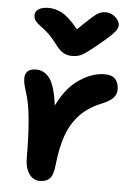

<svg xmlns="http://www.w3.org/2000/svg" viewBox="-56 -843 628 897"><g transform="rotate(5 258.0 -394.0)"><path d="M165 12Q133 12 114 -16Q95 -44 95 -88Q95 -189 88 -268Q81 -347 64 -397Q56 -422 53.5 -434.5Q51 -447 51 -461Q51 -481 63.5 -493Q76 -505 103 -505Q141 -505 166.5 -471.5Q192 -438 204 -345Q245 -430 305.5 -470.5Q366 -511 424 -511Q459 -511 474.5 -493Q490 -475 490 -445Q490 -423 476 -407Q462 -391 430 -377Q360 -350 319.5 -306Q279 -262 259.5 -203.5Q240 -145 233 -75Q228 -22 211.5 -5Q195 12 165 12ZM403 -800Q429 -800 449 -782Q469 -764 469 -745Q469 -736 464 -726Q459 -716 441 -698Q423 -680 383 -647Q354 -624 336 -610Q318 -596 302 -589.5Q286 -583 263 -583Q239 -583 220.5 -594.5Q202 -606 183 -633Q160 -663 140.5 -680.5Q121 -698 105.5 -709Q90 -720 81.5 -730.5Q73 -741 73 -758Q73 -776 90 -786.5Q107 -797 136 -797Q168 -797 200 -780Q232 -763 276 -709Q320 -752 342.5 -771.5Q365 -791 378 -795.5Q391 -800 403 -800Z"/></g></svg>

Font: Shantell Sans Normal
Style: Regular
Weight: 600
Designer: Stephen Nixon, Anya Danilova, Shantell Martin
Foundry: Arrow Type
Version: Version 1.009;[a7da0bfa3]